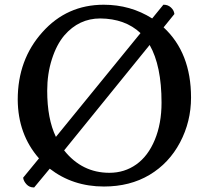

<svg xmlns="http://www.w3.org/2000/svg" viewBox="-20 -778 892 820"><path d="M55.7 -352.5Q55.7 -523.4 161.1 -640.6Q265.6 -757.8 422.9 -757.8Q537.1 -757.8 629.9 -699.2L677.7 -757.8H679.7Q697.3 -757.8 710 -746.1Q722.7 -734.4 724.6 -719.7V-717.8L678.7 -661.1Q795.9 -552.7 795.9 -361.3Q795.9 -258.8 749 -169.9Q702.1 -81.1 618.7 -31.2Q535.2 18.6 423.8 18.6Q291 18.6 192.4 -57.6L126 22.5H124Q105.5 22.5 93.3 9.3Q81.1 -3.9 79.1 -17.6V-19.5L146.5 -101.6Q56.6 -204.1 55.7 -352.5ZM181.6 -390.6Q181.6 -270.5 218.8 -193.4L580.1 -636.7Q514.6 -698.2 408.2 -699.2Q317.4 -699.2 254.9 -627Q221.7 -587.9 201.7 -525.4Q181.6 -462.9 181.6 -390.6ZM253.9 -135.7Q330.1 -40 447.3 -40Q511.7 -40 562 -75.7Q612.3 -111.3 641.1 -180.7Q669.9 -250 669.9 -339.8Q669.9 -497.1 619.1 -585.9Z"/></svg>

Font: GenEi LateMin P v2
Style: Medium
Weight: 500
Designer: o_tamon (Modified)
Foundry: o_tamon / Adobe Systems Incorporated / FONT 910 / Philipp H. Poll
Version: Version 2.1;Original Version 1.004